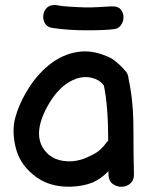

<svg xmlns="http://www.w3.org/2000/svg" viewBox="-20 -733 606 754"><path d="M343 -16Q376 -30 406 -61V-46Q407 -22 423 -10.5Q439 1 458.5 0.5Q478 0 492.5 -13Q507 -26 506 -50Q505 -82 504.5 -127.5Q504 -173 504 -218.5Q504 -264 502 -297Q498 -363 485 -423Q484 -445 468 -459Q468 -460 462 -466L449 -479Q442 -485 432.5 -493Q423 -501 415 -505Q346 -539 284.5 -529Q223 -519 171.5 -477Q120 -435 83 -371Q54 -322 40 -271Q26 -220 41 -156Q56 -92 108 -49Q169 4 262 0Q307 -2 343 -16ZM298 -106Q263 -96 229 -101Q195 -106 172 -125Q94 -193 173 -327Q213 -394 266 -418.5Q319 -443 367 -417Q379 -409 388 -397Q405 -315 405 -180Q402 -178 400 -176Q378 -143 347 -127Q316 -111 298 -106ZM423 -618Q444 -619 454.5 -633.5Q465 -648 465 -665.5Q465 -683 454 -696Q443 -709 420 -708Q415 -708 398.5 -707Q382 -706 364.5 -705Q347 -704 339 -704H313Q304 -704 286 -705Q268 -706 250.5 -707Q233 -708 226 -709L200 -713Q177 -715 164.5 -703Q152 -691 150 -673Q148 -655 157.5 -640Q167 -625 188 -623Q248 -614 320 -614Q392 -614 423 -618Z"/></svg>

Font: Balsamiq Sans
Style: Regular
Weight: 400
Designer: Michael Angeles
Foundry: Balsamiq SRL
Version: Version 1.020; ttfautohint (v1.8.4.7-5d5b);gftools[0.9.26]